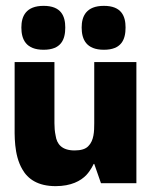

<svg xmlns="http://www.w3.org/2000/svg" viewBox="-20 -626 516 656"><path d="M170 10C223 10 256 -8 275 -28C291 -45 300 -66 300 -66H302L325 0H446V-414H302V-205C302 -177 301 -146 282 -127C273 -117 257 -112 235 -112C191 -112 174 -134 170 -163C167 -177 166 -191 166 -205V-414H30V-206C30 -164 27 -98 56 -48C75 -14 110 10 170 10ZM129 -456C189 -456 203 -491 203 -532C203 -571 189 -606 129 -606C69 -606 53 -571 53 -532C53 -491 69 -456 129 -456ZM335 -456C395 -456 409 -491 409 -532C409 -571 395 -606 335 -606C275 -606 259 -571 259 -532C259 -491 275 -456 335 -456Z"/></svg>

Font: OSH Darker Grotesque Black
Style: Regular
Weight: 900
Designer: Gabriel Lam
Foundry: TypeRant
Version: Version 1.000;Glyphs 3.1.1 (3148)